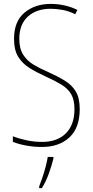

<svg xmlns="http://www.w3.org/2000/svg" viewBox="-20 -744 475 985"><path d="M389 -184Q389 -88 336 -39Q283 10 195 10Q155 10 116 3Q77 -4 46 -16V-45Q76 -33 115.5 -24.5Q155 -16 196 -16Q274 -16 318 -60Q362 -104 362 -184Q362 -232 345 -261Q328 -290 294 -310.5Q260 -331 211 -353Q167 -373 131 -395.5Q95 -418 73.5 -452.5Q52 -487 52 -545Q52 -634 105.5 -679Q159 -724 241 -724Q278 -724 314 -715.5Q350 -707 377 -693L366 -671Q332 -688 299 -693.5Q266 -699 240 -699Q167 -699 123 -659Q79 -619 79 -545Q79 -495 98.5 -464Q118 -433 151 -413Q184 -393 224 -376Q275 -353 312 -330.5Q349 -308 369 -274.5Q389 -241 389 -184ZM254 70Q245 106 230.5 146.5Q216 187 195 221H181V212Q188 195 197.5 167Q207 139 214.5 110Q222 81 225 61H254Z"/></svg>

Font: Noto Sans Myanmar Condensed Thin
Style: Regular
Weight: 100
Width: 3
Designer: Monotype Design Team
Foundry: Monotype Imaging Inc.
Version: Version 2.107; ttfautohint (v1.8.4.7-5d5b)